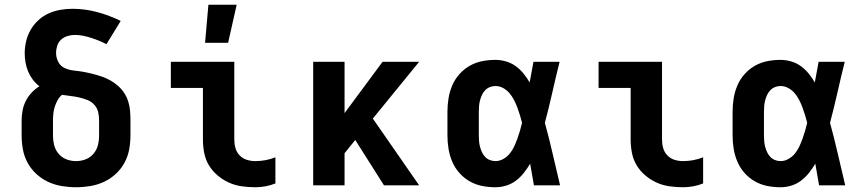

<svg xmlns="http://www.w3.org/2000/svg" viewBox="-20 -780 3640 808"><path d="M300 8Q270 8 240 3Q210 -2 183 -14.5Q156 -27 133.5 -47.5Q111 -68 96.5 -94.5Q82 -121 76.5 -150.5Q71 -180 71 -210V-273Q71 -294 75 -315Q79 -336 88.5 -355Q98 -374 113 -390Q128 -406 146 -417Q130 -429 118 -445Q106 -461 98.5 -479Q91 -497 87.5 -516.5Q84 -536 84 -556Q84 -581 90 -606.5Q96 -632 109 -654.5Q122 -677 141.5 -695Q161 -713 184.5 -723.5Q208 -734 233.5 -738.5Q259 -743 285 -743Q338 -743 389.5 -729Q441 -715 488 -692L428 -594Q413 -602 397 -608.5Q381 -615 364 -620.5Q347 -626 330 -629.5Q313 -633 295 -633Q280 -633 264.5 -628.5Q249 -624 237.5 -613.5Q226 -603 221 -588Q216 -573 216 -557Q216 -537 225.5 -519Q235 -501 253.5 -493Q272 -485 292 -483Q312 -481 331.5 -477.5Q351 -474 370.5 -469Q390 -464 409 -457.5Q428 -451 445.5 -441Q463 -431 478 -417.5Q493 -404 503.5 -387.5Q514 -371 520 -351.5Q526 -332 527.5 -312Q529 -292 529 -273V-210Q529 -180 523.5 -150.5Q518 -121 503.5 -94.5Q489 -68 466.5 -47.5Q444 -27 417 -14.5Q390 -2 360 3Q330 8 300 8ZM300 -102Q321 -102 340.5 -109.5Q360 -117 373.5 -133Q387 -149 392 -169Q397 -189 397 -210V-273Q397 -291 393 -308.5Q389 -326 376.5 -339.5Q364 -353 347 -359.5Q330 -366 312.5 -370Q295 -374 277 -376Q259 -378 241 -381Q230 -372 222.5 -358.5Q215 -345 210.5 -331Q206 -317 204.5 -302Q203 -287 203 -273V-210Q203 -189 208 -169Q213 -149 226.5 -133Q240 -117 259.5 -109.5Q279 -102 300 -102Z M1054 8Q1026 8 997.5 4Q969 0 943.5 -11.5Q918 -23 896 -41.5Q874 -60 859.5 -84Q845 -108 839.5 -136Q834 -164 834 -192V-410H699V-520H966V-192Q966 -174 971 -156.5Q976 -139 988.5 -126Q1001 -113 1018.5 -107.5Q1036 -102 1054 -102Q1076 -102 1097.5 -106Q1119 -110 1139 -118V-8Q1119 0 1097.5 4Q1076 8 1054 8ZM843 -600 857 -760H976L940 -600Z M1298 0V-520H1430V-304L1590 -520H1744L1549 -281L1744 0H1596L1475 -191L1430 -135V0Z M2065 8Q2036 8 2008.5 2.5Q1981 -3 1956.5 -17Q1932 -31 1913 -52.5Q1894 -74 1883 -100Q1872 -126 1867.5 -154Q1863 -182 1863 -210V-310Q1863 -338 1867.5 -366Q1872 -394 1883 -420Q1894 -446 1913 -467.5Q1932 -489 1956.5 -503Q1981 -517 2008.5 -522.5Q2036 -528 2065 -528Q2087 -528 2109.5 -521.5Q2132 -515 2150.5 -501.5Q2169 -488 2183.5 -470Q2198 -452 2209 -433Q2213 -455 2217 -476.5Q2221 -498 2225 -520H2335Q2319 -456 2304.5 -391.5Q2290 -327 2273 -263Q2291 -198 2306 -132Q2321 -66 2337 0H2227Q2223 -23 2219 -45.5Q2215 -68 2211 -91Q2199 -71 2184.5 -52.5Q2170 -34 2151.5 -20Q2133 -6 2110.5 1Q2088 8 2065 8ZM2065 -102Q2082 -102 2098 -111Q2114 -120 2125 -133.5Q2136 -147 2143.5 -163Q2151 -179 2157 -195.5Q2163 -212 2168 -229Q2173 -246 2177 -263Q2173 -279 2168 -295.5Q2163 -312 2157 -328Q2151 -344 2143 -359.5Q2135 -375 2124 -388Q2113 -401 2097.5 -409.5Q2082 -418 2065 -418Q2053 -418 2041.5 -413.5Q2030 -409 2021.5 -400Q2013 -391 2008 -380Q2003 -369 2000 -357.5Q1997 -346 1996 -334Q1995 -322 1995 -310V-210Q1995 -198 1996 -186Q1997 -174 2000 -162.5Q2003 -151 2008 -140Q2013 -129 2021.5 -120Q2030 -111 2041.5 -106.5Q2053 -102 2065 -102Z M2854 8Q2826 8 2797.5 4Q2769 0 2743.5 -11.5Q2718 -23 2696 -41.5Q2674 -60 2659.5 -84Q2645 -108 2639.5 -136Q2634 -164 2634 -192V-410H2499V-520H2766V-192Q2766 -174 2771 -156.5Q2776 -139 2788.5 -126Q2801 -113 2818.5 -107.5Q2836 -102 2854 -102Q2876 -102 2897.5 -106Q2919 -110 2939 -118V-8Q2919 0 2897.5 4Q2876 8 2854 8Z M3265 8Q3236 8 3208.5 2.5Q3181 -3 3156.5 -17Q3132 -31 3113 -52.5Q3094 -74 3083 -100Q3072 -126 3067.5 -154Q3063 -182 3063 -210V-310Q3063 -338 3067.5 -366Q3072 -394 3083 -420Q3094 -446 3113 -467.5Q3132 -489 3156.5 -503Q3181 -517 3208.5 -522.5Q3236 -528 3265 -528Q3287 -528 3309.5 -521.5Q3332 -515 3350.5 -501.5Q3369 -488 3383.5 -470Q3398 -452 3409 -433Q3413 -455 3417 -476.5Q3421 -498 3425 -520H3535Q3519 -456 3504.5 -391.5Q3490 -327 3473 -263Q3491 -198 3506 -132Q3521 -66 3537 0H3427Q3423 -23 3419 -45.5Q3415 -68 3411 -91Q3399 -71 3384.5 -52.5Q3370 -34 3351.5 -20Q3333 -6 3310.5 1Q3288 8 3265 8ZM3265 -102Q3282 -102 3298 -111Q3314 -120 3325 -133.5Q3336 -147 3343.5 -163Q3351 -179 3357 -195.5Q3363 -212 3368 -229Q3373 -246 3377 -263Q3373 -279 3368 -295.5Q3363 -312 3357 -328Q3351 -344 3343 -359.5Q3335 -375 3324 -388Q3313 -401 3297.5 -409.5Q3282 -418 3265 -418Q3253 -418 3241.5 -413.5Q3230 -409 3221.5 -400Q3213 -391 3208 -380Q3203 -369 3200 -357.5Q3197 -346 3196 -334Q3195 -322 3195 -310V-210Q3195 -198 3196 -186Q3197 -174 3200 -162.5Q3203 -151 3208 -140Q3213 -129 3221.5 -120Q3230 -111 3241.5 -106.5Q3253 -102 3265 -102Z"/></svg>

Font: Iosevka Extrabold Extended
Style: Regular
Weight: 800
Width: 7
Monospace: yes
Designer: Belleve Invis
Foundry: Belleve Invis
Version: Version 32.5.0; ttfautohint (v1.8.4)